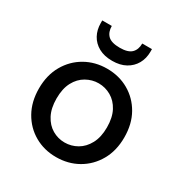

<svg xmlns="http://www.w3.org/2000/svg" viewBox="-167 -836 932 977"><g transform="rotate(30 298.5 -348.0)"><path d="M297 12Q227 12 170.5 -20.5Q114 -53 81 -111.5Q48 -170 48 -248Q48 -326 81.5 -384.5Q115 -443 172 -475.5Q229 -508 299 -508Q370 -508 426.5 -475.5Q483 -443 516 -385Q549 -327 549 -248Q549 -170 515.5 -111.5Q482 -53 425 -20.5Q368 12 297 12ZM298 -74Q337 -74 371 -93.5Q405 -113 426 -152Q447 -191 447 -248Q447 -306 426.5 -344.5Q406 -383 372 -402.5Q338 -422 299 -422Q261 -422 226.5 -402.5Q192 -383 171.5 -344.5Q151 -306 151 -248Q151 -191 171.5 -152Q192 -113 225.5 -93.5Q259 -74 298 -74ZM300 -555Q253 -555 220.5 -573Q188 -591 171 -622Q154 -653 154 -693V-708H210Q210 -672 230.5 -652Q251 -632 300 -632Q348 -632 368.5 -652Q389 -672 389 -708H446V-693Q446 -653 428.5 -622Q411 -591 378.5 -573Q346 -555 300 -555Z"/></g></svg>

Font: DM Sans 24pt Medium
Style: Regular
Weight: 500
Designer: Colophon Foundry, Jonny Pinhorn
Foundry: Colophon Foundry
Version: Version 4.004;gftools[0.9.30]